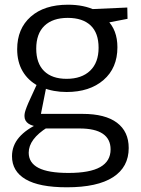

<svg xmlns="http://www.w3.org/2000/svg" viewBox="-20 -557 599 816"><path d="M264 239Q147 239 89 205Q31 171 31 107Q31 62 61 27Q91 -8 149 -34L150 -18Q118 -20 101 -31.5Q84 -43 84 -64Q84 -72 86 -80Q88 -88 93.5 -102.5Q99 -117 110.5 -141.5Q122 -166 140 -206L142 -192Q99 -215 76 -254.5Q53 -294 53 -348Q53 -435 110.5 -486Q168 -537 269 -537Q337 -537 386 -513L364 -518L521 -525L522 -477L429 -459L436 -471Q457 -451 468 -422Q479 -393 479 -356Q479 -268 420 -217Q361 -166 263 -166Q207 -166 160 -185L178 -194L152 -63L135 -73H331Q427 -73 477 -35.5Q527 2 527 72Q527 153 460.5 196Q394 239 264 239ZM271 178Q362 178 406 153Q450 128 450 78Q450 34 417 11.5Q384 -11 318 -11H159L182 -16Q102 34 102 92Q102 135 143.5 156.5Q185 178 271 178ZM263 -222Q327 -222 363 -256.5Q399 -291 399 -354Q399 -417 365 -449Q331 -481 268 -481Q204 -481 169 -447.5Q134 -414 134 -350Q134 -288 167.5 -255Q201 -222 263 -222Z"/></svg>

Font: Pack4
Style: Regular
Weight: 400
Version: Version 2.002